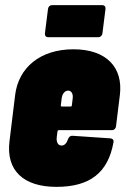

<svg xmlns="http://www.w3.org/2000/svg" viewBox="-20 -720 489 748"><path d="M378 -700H183C174 -700 168 -694 167 -685L155 -590C154 -581 159 -575 168 -575H363C371 -575 378 -581 379 -590L391 -685C392 -694 387 -700 378 -700ZM432 -228 447 -350C460 -456 396 -528 266 -528C136 -528 52 -456 39 -350L17 -170C3 -57 70 8 200 8C331 8 401 -48 422 -165C424 -175 419 -180 410 -181L263 -191C254 -192 249 -187 245 -178C241 -165 233 -153 220 -153C206 -153 199 -166 201 -185L204 -208C204 -211 207 -213 209 -213H416C425 -213 431 -219 432 -228ZM246 -367C258 -367 266 -354 263 -335L260 -310C260 -307 258 -305 255 -305H221C218 -305 216 -307 217 -310L220 -335C222 -354 232 -367 246 -367Z"/></svg>

Font: Barlow Condensed Black
Style: Italic
Weight: 900
Width: 3
Italic angle: -7°
Designer: Jeremy Tribby
Foundry: Tribby Type
Version: Version 1.422;hotconv 1.0.109;makeotfexe 2.5.65596